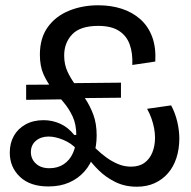

<svg xmlns="http://www.w3.org/2000/svg" viewBox="-20 -693 724 727"><path d="M163 13Q94 13 55.5 -23.5Q17 -60 17 -115Q17 -151 32.5 -178.5Q48 -206 77 -222Q106 -238 145 -238Q178 -238 208 -224.5Q238 -211 261 -182H272V-127Q250 -151 219.5 -163.5Q189 -176 164 -176Q135 -176 116 -160Q97 -144 97 -117Q97 -91 116 -73.5Q135 -56 167 -56Q198 -56 221 -71Q244 -86 256.5 -114Q269 -142 269 -180Q269 -222 255 -252Q241 -282 220.5 -306Q200 -330 179.5 -355Q159 -380 145 -411Q131 -442 131 -486Q131 -549 161 -590.5Q191 -632 241.5 -652.5Q292 -673 352 -673Q400 -673 440.5 -660Q481 -647 511 -620.5Q541 -594 556 -554Q571 -514 568 -460L481 -447Q483 -492 471 -525Q459 -558 430 -576.5Q401 -595 352 -595Q284 -595 253.5 -563Q223 -531 223 -483Q223 -449 235.5 -422Q248 -395 266.5 -370.5Q285 -346 303 -319Q321 -292 333.5 -258.5Q346 -225 346 -180Q346 -140 334.5 -105Q323 -70 299.5 -43.5Q276 -17 242 -2Q208 13 163 13ZM79 -315V-372L226 -373L229 -317ZM498 14Q452 14 415.5 -4.5Q379 -23 353.5 -48.5Q328 -74 315 -93L300 -96L319 -154Q330 -143 346 -127.5Q362 -112 382.5 -97Q403 -82 426.5 -72Q450 -62 476 -62Q507 -62 527 -76.5Q547 -91 557 -116Q567 -141 567 -172Q567 -189 563.5 -207.5Q560 -226 553.5 -244.5Q547 -263 537 -281L628 -294Q644 -264 651.5 -231Q659 -198 659 -169Q659 -129 648 -95Q637 -61 616 -37Q595 -13 565.5 0.5Q536 14 498 14ZM239 -321 236 -378 438 -380V-323Z"/></svg>

Font: Bricolage Grotesque 96pt
Style: Regular
Weight: 400
Version: Version 1.001;gftools[0.9.33.dev8+g029e19f]